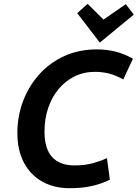

<svg xmlns="http://www.w3.org/2000/svg" viewBox="-20 -966 717 1000"><path d="M343 14.2Q262 14.2 200.6 -19.9Q139.2 -54 104.9 -118.5Q70.5 -183 70.5 -274Q70.5 -358.5 99.1 -436.4Q127.8 -514.2 182 -575.9Q236.2 -637.5 313.1 -673.1Q390 -708.8 485.5 -708.8Q533.2 -708.8 578.9 -697.9Q624.5 -687 672.5 -660.2L622.2 -552.5Q581.5 -574.5 547.2 -583.1Q513 -591.8 474.5 -591.8Q416.2 -591.8 368.1 -567.9Q320 -544 284.9 -501.9Q249.8 -459.8 230.8 -403.2Q211.8 -346.8 211.8 -281.5Q211.8 -191.2 251.6 -147.9Q291.5 -104.5 367.5 -104.5Q422.8 -104.5 464 -116Q505.2 -127.5 537 -142.5L552.2 -30.2Q511.5 -9.8 460.9 2.2Q410.2 14.2 343 14.2ZM500 -744.2 382.2 -897.5 436.5 -946 519.2 -864 635.2 -944.5 676.8 -889.8Z"/></svg>

Font: Ubuntu Sans
Style: Italic
Weight: 400
Italic angle: -13.5°
Designer: Dalton Maag Ltd
Foundry: Dalton Maag Ltd
Version: Version 1.006